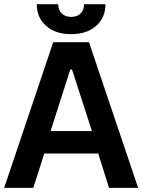

<svg xmlns="http://www.w3.org/2000/svg" viewBox="-23 -903 684 923"><path d="M153.8 -882.8H256.8Q256.8 -855 273.7 -838.4Q290.5 -821.8 318.8 -821.8Q347.7 -821.8 364.3 -838.1Q380.9 -854.5 380.9 -882.8H483.9Q483.9 -817.9 439 -778.3Q394 -738.8 318.8 -738.8Q244.1 -738.8 199 -778.3Q153.8 -817.9 153.8 -882.8ZM-2.9 0 232.9 -700.2H404.8L641.1 0H501L449.2 -165H189.9L137.2 0ZM220.2 -272.9H418.9L323.2 -568.8H314.9Z"/></svg>

Font: Fixel Text SemiBold
Style: Regular
Weight: 600
Width: 4
Designer: AlfaBravo + MacPaw
Foundry: Kyrylo Tkachov, Marchela Mozhyna, Serhii Makarenko, Maria Weinstein, Zakhar Kryvoshyya
Version: Version 1.211